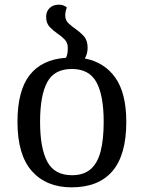

<svg xmlns="http://www.w3.org/2000/svg" viewBox="-20 -792 617 824"><path d="M344 -541Q428 -525 475 -458.5Q522 -392 522 -269Q522 -127 462.5 -57.5Q403 12 287 12Q179 12 117 -57.5Q55 -127 55 -269Q55 -403 107.5 -470Q160 -537 263 -544Q268 -553 269.5 -564Q271 -575 271 -587Q271 -608 258 -622Q245 -636 228 -647Q209 -660 193.5 -676Q178 -692 178 -720Q178 -743 193 -757.5Q208 -772 233 -772Q244 -772 252.5 -768.5Q261 -765 267 -760Q260 -742 260 -726Q260 -705 274 -692Q288 -679 305 -667Q324 -654 340 -636.5Q356 -619 356 -587Q356 -574 353 -562.5Q350 -551 344 -541ZM289 -40Q339 -40 369 -66Q399 -92 412 -143Q425 -194 425 -269Q425 -382 394 -439Q363 -496 288 -496Q213 -496 182.5 -439Q152 -382 152 -269Q152 -156 183 -98Q214 -40 289 -40Z"/></svg>

Font: Noto Serif Georgian
Style: Regular
Weight: 400
Designer: Monotype Design Team, Akaki Razmadze
Foundry: Google LLC
Version: Version 2.002